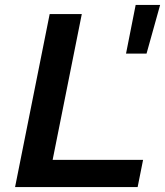

<svg xmlns="http://www.w3.org/2000/svg" viewBox="-20 -757 668 777"><path d="M41 0 181 -700H311L193 -110H559L537 0ZM490 -540 529 -737H628L573 -540Z"/></svg>

Font: Montserrat Thin SemiBold
Style: Italic
Weight: 600
Italic angle: -11.3°
Version: Version 9.000